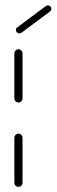

<svg xmlns="http://www.w3.org/2000/svg" viewBox="-20 -704 213 723"><path d="M49.6 -0.4Q43.3 -0.4 38.7 -4.8Q34.1 -9.3 34.1 -15.6V-185.2Q34.1 -191.5 38.7 -196.1Q43.3 -200.7 49.6 -200.7Q55.9 -200.7 60.4 -196.1Q64.8 -191.5 64.8 -185.2V-15.6Q64.8 -9.3 60.4 -4.8Q55.9 -0.4 49.6 -0.4ZM49.6 -318.1Q43.3 -318.1 38.7 -322.6Q34.1 -327 34.1 -333.3V-503.3Q34.1 -509.6 38.7 -514.1Q43.3 -518.5 49.6 -518.5Q55.9 -518.5 60.4 -514.1Q64.8 -509.6 64.8 -503.3V-333.3Q64.8 -327 60.4 -322.6Q55.9 -318.1 49.6 -318.1ZM52.6 -578.1Q47.4 -578.1 43.7 -581.9Q40 -585.6 40 -591.1Q40 -597.8 45.2 -601.1L153 -681.5Q156.3 -683.7 160.4 -683.7Q165.9 -683.7 169.6 -680Q173.3 -676.3 173.3 -670.7Q173.3 -664.8 168.1 -660.7L60.4 -580.4Q57 -578.1 52.6 -578.1Z"/></svg>

Font: 26F Galaxy Hebrew Ultra Light
Style: Regular
Weight: 200
Designer: C₂₉H₂₅N₃O₅
Version: Version 1.000